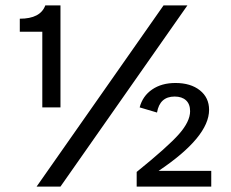

<svg xmlns="http://www.w3.org/2000/svg" viewBox="-20 -688 852 708"><path d="M751 -283Q751 -183 565 -58H759V0H484V-54Q599 -147 640 -193.5Q681 -240 681 -278Q681 -304 666 -318Q651 -332 624 -332Q569 -332 559 -273L495 -292Q506 -334 541 -358Q576 -382 627 -382Q683 -382 717 -355Q751 -328 751 -283ZM53 -619Q129 -619 147 -668H203V-292H136V-571H53ZM115 0 583 -668H671L203 0Z"/></svg>

Font: Atkinson Hyperlegible Pro
Style: Regular
Weight: 400
Designer: Elliott Scott, Megan Eiswerth, Linus Boman, Theodore Petrosky, Jacob Perez
Foundry: Braille Institute
Version: Version 1.5.1